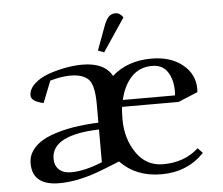

<svg xmlns="http://www.w3.org/2000/svg" viewBox="-48 -698 882 759"><g transform="rotate(-5 392.5 -318.0)"><path d="M51 -81Q51 -116 76 -143Q101 -170 143.5 -185.5Q186 -201 233 -208.5Q280 -216 332 -218V-290Q332 -367 309.5 -390Q287 -413 238 -413Q201 -413 157 -400L123 -314Q74 -325 74 -348Q74 -373 96.5 -394Q119 -415 152.5 -427Q186 -439 221.5 -445.5Q257 -452 288 -452Q376 -452 406 -397Q467 -452 563 -452Q638 -452 685.5 -414Q733 -376 733 -317Q733 -308 732 -304L655 -272H431Q428 -256 428 -223Q428 -146 467 -89Q506 -32 573 -32Q658 -32 714 -83L733 -63Q666 7 563 7Q462 7 400 -58L332 -31Q236 7 158 7Q51 7 51 -81ZM143 -91Q143 -64 160 -48Q177 -32 208 -32Q261 -32 332 -61V-191Q143 -185 143 -91ZM355 -502 389 -594Q399 -621 409.5 -632Q420 -643 437 -643Q454 -643 467 -624L379 -493ZM436 -299H643Q644 -305 644 -317Q644 -362 624 -392.5Q604 -423 563 -423Q513 -423 481 -389.5Q449 -356 436 -299Z"/></g></svg>

Font: Dihjauti
Style: Bold
Weight: 700
Designer: T. Christopher White
Version: Version 3.0.0